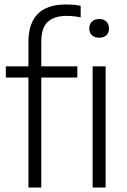

<svg xmlns="http://www.w3.org/2000/svg" viewBox="-20 -838 566 858"><path d="M107 0V-491.5H6V-541.5H107V-649.5Q107 -818 274.5 -818Q289.5 -818 307 -816.8Q324.5 -815.5 340.5 -812V-760.5Q309 -767 277.5 -767Q222 -767 193.2 -740.2Q164.5 -713.5 164.5 -651.5V-541.5H325.5V-491.5H164.5V0ZM423 -669.5Q402.5 -669.5 390.8 -680.5Q379 -691.5 379 -710.5Q379 -730 390.8 -741.5Q402.5 -753 423 -753Q443.5 -753 455.2 -741.5Q467 -730 467 -710.5Q467 -691.5 455.2 -680.5Q443.5 -669.5 423 -669.5ZM394 0V-541.5H452V0Z"/></svg>

Font: Encode Sans SemiCondensed SemiCondensed Light
Style: Regular
Weight: 300
Width: 4
Designer: Multiple Designers
Foundry: Impallari Type
Version: Version 3.000; ttfautohint (v1.8.3) -l 8 -r 50 -G 200 -x 14 